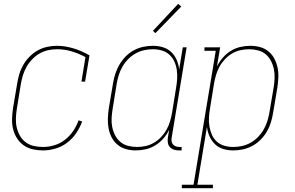

<svg xmlns="http://www.w3.org/2000/svg" viewBox="-20 -777 1540 1002"><path d="M204 8Q177 8 150.5 2Q124 -4 103 -19Q82 -34 68 -56.5Q54 -79 48 -104.5Q42 -130 43 -158Q44 -186 48 -213L70 -343Q74 -368 81.5 -392.5Q89 -417 102.5 -440Q116 -463 135.5 -482.5Q155 -502 178 -514.5Q201 -527 226.5 -532.5Q252 -538 277 -538Q301 -538 323.5 -534Q346 -530 367 -523.5Q388 -517 408 -508Q428 -499 447 -488L424 -351H405L426 -479Q393 -497 355.5 -508.5Q318 -520 278 -520Q254 -520 231 -515Q208 -510 187 -498Q166 -486 148.5 -468Q131 -450 119 -429Q107 -408 100 -385.5Q93 -363 89 -340L68 -210Q64 -186 63 -161Q62 -136 67 -113Q72 -90 83.5 -69.5Q95 -49 113.5 -35Q132 -21 155.5 -15.5Q179 -10 204 -10Q234 -10 264 -19Q294 -28 319 -47.5Q344 -67 362 -93.5Q380 -120 390 -149L409 -143Q397 -111 377.5 -82Q358 -53 330 -32Q302 -11 269 -1.5Q236 8 204 8Z M689 8Q662 8 637 1Q612 -6 593 -22Q574 -38 562.5 -60.5Q551 -83 546.5 -108Q542 -133 543 -160Q544 -187 548 -213L570 -343Q574 -368 582 -392.5Q590 -417 603.5 -440Q617 -463 636 -482.5Q655 -502 678.5 -514.5Q702 -527 727 -532.5Q752 -538 778 -538Q805 -538 830 -530.5Q855 -523 873.5 -505.5Q892 -488 902 -464.5Q912 -441 915 -415L934 -530H954L876 -59Q874 -49 875.5 -39.5Q877 -30 883 -23Q889 -16 898 -13Q907 -10 917 -10H928V8H914Q900 8 887.5 4Q875 0 866.5 -9.5Q858 -19 856 -32Q854 -45 856 -59L863 -100Q851 -75 832.5 -54Q814 -33 790.5 -18.5Q767 -4 740.5 2Q714 8 689 8ZM695 -10Q717 -10 740 -15Q763 -20 783.5 -32Q804 -44 821 -62Q838 -80 849.5 -101Q861 -122 867.5 -144Q874 -166 878 -189L899 -319Q903 -342 904.5 -366Q906 -390 902.5 -413Q899 -436 889.5 -456.5Q880 -477 863.5 -492Q847 -507 824.5 -513.5Q802 -520 778 -520Q755 -520 732 -515Q709 -510 687.5 -498Q666 -486 648.5 -468Q631 -450 619 -429Q607 -408 600 -385.5Q593 -363 589 -340L568 -210Q564 -186 562.5 -162Q561 -138 565.5 -115Q570 -92 580.5 -71.5Q591 -51 608 -36.5Q625 -22 648 -16Q671 -10 695 -10ZM791 -604 778 -616 910 -757 926 -743Z M929 205V187H990L1106 -512H1047V-530H1129L1112 -430Q1125 -455 1143 -476Q1161 -497 1184.5 -511.5Q1208 -526 1234.5 -532Q1261 -538 1286 -538Q1313 -538 1338 -531Q1363 -524 1382 -508Q1401 -492 1412.5 -469.5Q1424 -447 1429 -422Q1434 -397 1432.5 -370Q1431 -343 1427 -317L1405 -187Q1401 -162 1393.5 -137.5Q1386 -113 1372.5 -90Q1359 -67 1339.5 -47.5Q1320 -28 1296.5 -15.5Q1273 -3 1248 2.5Q1223 8 1198 8Q1170 8 1145 0.5Q1120 -7 1102 -24.5Q1084 -42 1073.5 -65.5Q1063 -89 1060 -115L1010 187H1091V205ZM1197 -10Q1220 -10 1243 -15Q1266 -20 1287.5 -32Q1309 -44 1326.5 -62Q1344 -80 1356 -101Q1368 -122 1375 -144.5Q1382 -167 1386 -190L1408 -320Q1412 -344 1413 -368Q1414 -392 1409.5 -415Q1405 -438 1394.5 -458.5Q1384 -479 1367 -493.5Q1350 -508 1327 -514Q1304 -520 1280 -520Q1258 -520 1235 -515Q1212 -510 1191.5 -498Q1171 -486 1154 -468Q1137 -450 1125.5 -429Q1114 -408 1107.5 -386Q1101 -364 1097 -341L1076 -211Q1072 -188 1070.5 -164Q1069 -140 1073 -117Q1077 -94 1086 -73.5Q1095 -53 1111.5 -38Q1128 -23 1150.5 -16.5Q1173 -10 1197 -10Z"/></svg>

Font: Iosevka Slab Thin
Style: Italic
Weight: 100
Italic angle: -9°
Monospace: yes
Designer: Belleve Invis
Foundry: Belleve Invis
Version: Version 11.1.1; ttfautohint (v1.8.3)